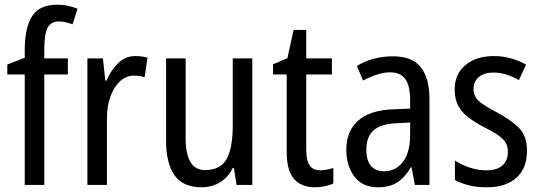

<svg xmlns="http://www.w3.org/2000/svg" viewBox="-20 -785 2293 815"><path d="M268 -469H168V0H85V-469H11V-511L85 -540V-571Q85 -667 116 -716Q147 -765 222 -765Q247 -765 268 -760.5Q289 -756 309 -748L288 -682Q273 -687 258.5 -690.5Q244 -694 229 -694Q196 -694 182 -667Q168 -640 168 -573V-537H268Z M555 -547Q567 -547 580 -545.5Q593 -544 606 -540L594 -457Q574 -464 549 -464Q516 -464 490 -440.5Q464 -417 449 -376Q434 -335 434 -282V0H351V-537H417L427 -443H432Q452 -489 482.5 -518Q513 -547 555 -547Z M1051 -537V0H984L973 -72H968Q948 -31 913 -10.5Q878 10 836 10Q756 10 720.5 -41.5Q685 -93 685 -186V-537H768V-199Q768 -63 850 -63Q916 -63 942 -110Q968 -157 968 -253V-537Z M1339 -62Q1353 -62 1368 -65Q1383 -68 1395 -72V-6Q1380 1 1359.5 5.5Q1339 10 1316 10Q1260 10 1228.5 -25Q1197 -60 1197 -140V-469H1139V-512L1200 -538L1226 -658H1280V-537H1389V-469H1280V-148Q1280 -105 1294 -83.5Q1308 -62 1339 -62Z M1648 -546Q1730 -546 1766.5 -499.5Q1803 -453 1803 -363V0H1741L1727 -75H1724Q1699 -32 1666.5 -11Q1634 10 1584 10Q1519 10 1484.5 -35.5Q1450 -81 1450 -150Q1450 -229 1501 -273.5Q1552 -318 1651 -321L1721 -324V-359Q1721 -422 1700 -450Q1679 -478 1637 -478Q1609 -478 1580 -468.5Q1551 -459 1521 -443L1495 -505Q1527 -525 1566 -535.5Q1605 -546 1648 -546ZM1664 -262Q1595 -259 1565 -231Q1535 -203 1535 -151Q1535 -103 1555 -80.5Q1575 -58 1610 -58Q1660 -58 1690.5 -98Q1721 -138 1721 -213V-265Z M2217 -145Q2217 -70 2171.5 -30Q2126 10 2047 10Q2003 10 1969.5 1.5Q1936 -7 1911 -21V-104Q1935 -87 1971.5 -74.5Q2008 -62 2045 -62Q2090 -62 2113 -83Q2136 -104 2136 -141Q2136 -172 2115 -194Q2094 -216 2039 -243Q2000 -263 1971 -284.5Q1942 -306 1926 -334.5Q1910 -363 1910 -405Q1910 -471 1956 -509Q2002 -547 2076 -547Q2114 -547 2148 -537.5Q2182 -528 2213 -511L2183 -445Q2158 -459 2131 -468Q2104 -477 2075 -477Q2035 -477 2012.5 -458Q1990 -439 1990 -408Q1990 -376 2012.5 -356Q2035 -336 2091 -307Q2149 -276 2183 -242Q2217 -208 2217 -145Z"/></svg>

Font: Noto Sans Devanagari Condensed
Style: Regular
Weight: 400
Width: 3
Designer: Jelle Bosma - Monotype Design Team
Foundry: Monotype Imaging Inc.
Version: Version 2.004; ttfautohint (v1.8.4.7-5d5b)